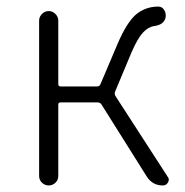

<svg xmlns="http://www.w3.org/2000/svg" viewBox="-20 -567 567 587"><path d="M332 -287.1Q329.1 -280.3 333 -273.4L492.2 -27.3Q496.1 -22.5 496.1 -17.6Q496.1 -13.7 493.2 -8.8Q488.3 0 477.5 0Q446.3 0 428.7 -27.3L290 -248Q286.1 -253.9 278.3 -253.9H165Q158.2 -253.9 158.2 -247.1V-29.3Q158.2 -16.6 149.4 -8.3Q140.6 0 128.9 0Q117.2 0 108.4 -8.3Q99.6 -16.6 99.6 -29.3V-503.9Q99.6 -515.6 108.4 -524.4Q117.2 -533.2 128.9 -533.2Q140.6 -533.2 149.4 -524.4Q158.2 -515.6 158.2 -503.9V-310.5Q158.2 -302.7 165 -302.7H276.4Q284.2 -302.7 287.1 -309.6L338.9 -431.6Q367.2 -498 395.5 -522.5Q424.8 -546.9 463.9 -546.9Q475.6 -546.9 481.9 -536.6Q488.3 -526.4 486.3 -513.7Q481.4 -491.2 451.2 -487.3Q432.6 -484.4 416.5 -466.8Q400.4 -449.2 381.8 -406.2Z"/></svg>

Font: Gen Jyuu Gothic Light
Style: Regular
Weight: 200
Designer: [Source Han Sans]
Ryoko NISHIZUKA  (kana & ideographs); Paul D. Hunt (Latin, Greek & Cyrillic); Wenlong ZHANG  (bopomofo
Version: Version 1.002.20150607